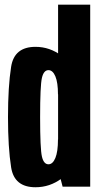

<svg xmlns="http://www.w3.org/2000/svg" viewBox="-20 -805 430 828"><path d="M250 0H369V-785H230.5V-75.5ZM133 2.5Q195 2.5 245.5 -35.2Q296 -73 296 -147.5L230 -203.5Q230 -151 218.8 -123.8Q207.5 -96.5 189 -96.5Q168.5 -96.5 160.8 -129.8Q153 -163 153 -300Q153 -436 160.8 -469.2Q168.5 -502.5 189 -502.5Q207.5 -502.5 218.8 -475.8Q230 -449 230 -398L296 -451.5Q296 -526 245.5 -564.5Q195 -603 133 -603Q41.5 -603 28 -517.2Q14.5 -431.5 14.5 -300Q14.5 -169 28 -83.2Q41.5 2.5 133 2.5Z"/></svg>

Font: Anybody ExtraCondensed
Style: Bold
Weight: 700
Width: 2
Version: Version 1.113;gftools[0.9.25]